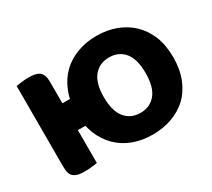

<svg xmlns="http://www.w3.org/2000/svg" viewBox="-125 -846 1197 1085"><g transform="rotate(-30 474.0 -303.5)"><path d="M596 -123Q659 -123 696 -168Q733 -213 733 -304Q733 -394 697 -439Q660 -484 597 -484Q535 -484 498 -440Q460 -395 460 -304Q460 -213 497 -168Q534 -123 596 -123ZM821 -543Q864 -502 889 -442Q913 -382 913 -304Q913 -226 889 -165Q865 -105 823 -64Q780 -24 722 -3Q664 18 596 18Q528 18 470 -3Q412 -25 370 -66Q328 -107 304 -167Q295 -190 289 -216H240V-2Q229 1 206 3Q182 6 159 6Q136 6 119 3Q101 -1 89 -10Q77 -18 71 -34Q65 -51 65 -77V-605Q76 -606 100 -610Q124 -613 146 -613Q169 -613 186 -610Q204 -606 216 -598Q228 -588 234 -572Q240 -557 240 -531V-391H289Q295 -418 305 -442Q329 -502 372 -543Q414 -583 472 -604Q529 -625 596 -625Q663 -625 721 -604Q778 -583 821 -543Z"/></g></svg>

Font: Baloo Cyrillic
Style: Regular
Weight: 400
Designer: Ek Type, Denis Ignatov
Foundry: Ek Type
Version: Version 1.50 July 26, 2019